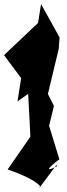

<svg xmlns="http://www.w3.org/2000/svg" viewBox="-46 -844 333 954"><path d="M236 -17C131 33 277 -74 249 -52L198 -219L222 -318L192 -377L246 -602L250 -658L158 -824L143 -730L-26 -570L59 -456L41 -340L94 -378L105 -165L-8 -2C121 42 169 84 149 90L236 -26Z"/></svg>

Font: Asimov Silicon
Style: Regular
Weight: 400
Designer: Google
Version: Version 2.000980; 2014